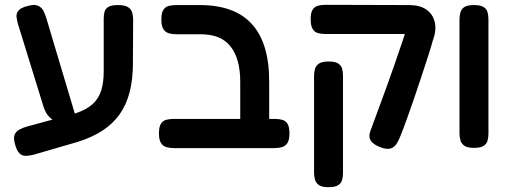

<svg xmlns="http://www.w3.org/2000/svg" viewBox="-20 -604 2109 796"><path d="M117 38Q100 42 85.5 42Q71 42 60 31Q49 20 42 -7Q35 -32 41 -46Q47 -60 61.5 -67.5Q76 -75 94 -80L293 -134Q338 -149 363.5 -172Q389 -195 399.5 -228.5Q410 -262 410 -308V-528Q410 -543 413.5 -555.5Q417 -568 429.5 -575.5Q442 -583 469 -583Q497 -583 510.5 -574.5Q524 -566 528 -552Q532 -538 532 -522L531 -341Q531 -273 517 -220.5Q503 -168 475.5 -129.5Q448 -91 405.5 -63Q363 -35 303 -16ZM219 -94Q202 -103 186 -117.5Q170 -132 160 -163L55 -503Q50 -520 48.5 -534Q47 -548 56.5 -560Q66 -572 94 -579Q122 -587 137 -580.5Q152 -574 159.5 -560Q167 -546 172 -529L295 -117Z M1036 10Q1010 10 997 2.5Q984 -5 980 -18Q976 -31 976 -45V-264Q976 -314 965.5 -351Q955 -388 934.5 -413Q914 -438 883.5 -450Q853 -462 811 -462H711Q694 -462 680 -466Q666 -470 657.5 -483Q649 -496 649 -523Q649 -551 657.5 -563.5Q666 -576 680 -579.5Q694 -583 710 -583H808Q880 -583 934 -563.5Q988 -544 1024 -504.5Q1060 -465 1078 -405.5Q1096 -346 1096 -267V-52Q1096 -35 1092.5 -21Q1089 -7 1076.5 1.5Q1064 10 1036 10ZM701 10Q684 10 670 6Q656 2 647.5 -11Q639 -24 639 -51Q639 -79 647.5 -91.5Q656 -104 670 -107.5Q684 -111 700 -111H1119Q1136 -111 1149.5 -107.5Q1163 -104 1171.5 -91.5Q1180 -79 1180 -51Q1180 -24 1171.5 -11Q1163 2 1149 6Q1135 10 1118 10Z M1564 9Q1529 -3 1517.5 -20.5Q1506 -38 1517 -65Q1530 -101 1546.5 -145Q1563 -189 1580.5 -237.5Q1598 -286 1615.5 -336Q1633 -386 1648.5 -432.5Q1664 -479 1676 -519L1778 -449Q1768 -411 1753.5 -367Q1739 -323 1724 -277Q1709 -231 1693.5 -186.5Q1678 -142 1664 -103Q1650 -64 1638 -35Q1632 -20 1623.5 -7Q1615 6 1601 11Q1587 16 1564 9ZM1342 172Q1315 172 1302.5 163.5Q1290 155 1286 141Q1282 127 1282 112V-289Q1282 -305 1286 -318.5Q1290 -332 1302.5 -340.5Q1315 -349 1343 -349Q1370 -349 1382.5 -340.5Q1395 -332 1398.5 -318.5Q1402 -305 1402 -288V113Q1402 128 1398.5 141.5Q1395 155 1382.5 163.5Q1370 172 1342 172ZM1775 -437 1676 -463H1600H1330Q1313 -463 1299 -466.5Q1285 -470 1276.5 -483.5Q1268 -497 1268 -524Q1268 -552 1276.5 -564.5Q1285 -577 1299 -580.5Q1313 -584 1329 -584L1676 -583Q1721 -583 1748 -564Q1775 -545 1782.5 -512Q1790 -479 1775 -437Z M1945 9Q1918 9 1905.5 0.5Q1893 -8 1889 -22Q1885 -36 1885 -51V-524Q1885 -539 1889 -553Q1893 -567 1905.5 -575Q1918 -583 1946 -583Q1973 -583 1985.5 -574.5Q1998 -566 2001.5 -552.5Q2005 -539 2005 -523V-50Q2005 -35 2001.5 -21.5Q1998 -8 1985.5 0.5Q1973 9 1945 9Z"/></svg>

Font: Fredoka Medium
Style: Regular
Weight: 500
Designer: Ben Nathan
Foundry: Milena B. Brandão, Ben Nathan
Version: Version 2.001